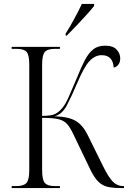

<svg xmlns="http://www.w3.org/2000/svg" viewBox="-20 -951 668 971"><path d="M312 -781Q334 -816 356 -856.5Q378 -897 394 -931H456V-921Q443 -904 418.5 -877Q394 -850 367 -821.5Q340 -793 318 -771H312ZM39 0V-10H63Q100 -10 114 -26Q128 -42 128 -90V-625Q128 -673 114.5 -688.5Q101 -704 63 -704H39V-714H283V-704H259Q220 -704 206.5 -688Q193 -672 193 -624V-365Q240 -365 259.5 -375Q279 -385 296 -406Q310 -422 326.5 -458.5Q343 -495 368 -555Q390 -610 409 -646.5Q428 -683 451.5 -701.5Q475 -720 512 -720Q552 -720 570 -700Q588 -680 588 -656Q588 -637 579 -624.5Q570 -612 555 -609Q551 -672 494 -672Q461 -672 433 -642.5Q405 -613 371 -532Q344 -468 319 -420Q294 -372 256 -363Q327 -361 363 -339.5Q399 -318 423 -269L501 -111Q529 -54 551 -32Q573 -10 602 -10H607V0H592Q552 0 525 -6Q498 -12 477.5 -32Q457 -52 436 -95L353 -268Q336 -305 319.5 -323.5Q303 -342 274.5 -348.5Q246 -355 193 -355V-92Q193 -42 206.5 -26Q220 -10 257 -10H283V0Z"/></svg>

Font: Noto Serif Display SemiCondensed Light
Style: Regular
Weight: 300
Width: 4
Designer: Monotype Design Team
Foundry: Monotype Imaging Inc.
Version: Version 2.009